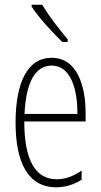

<svg xmlns="http://www.w3.org/2000/svg" viewBox="-20 -784 428 814"><path d="M159 -764H114V-756C146 -707 206 -643 244 -606H267V-617C231 -661 191 -710 159 -764ZM199 -539C96 -539 46 -433 46 -264C46 -97 98 10 218 10C260 10 296 -3 326 -22V-61C290 -36 256 -24 220 -24C128 -24 83 -109 83 -269H343V-303C343 -425 305 -539 199 -539ZM199 -506C277 -506 309 -412 308 -301H84C90 -439 132 -506 199 -506Z"/></svg>

Font: Noto Sans Hebrew ExtraCondensed ExtraLight
Style: Regular
Weight: 200
Width: 2
Designer: Monotype Design Team
Foundry: Monotype Imaging Inc.
Version: Version 2.004